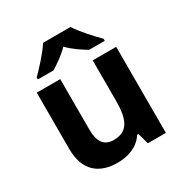

<svg xmlns="http://www.w3.org/2000/svg" viewBox="-177 -906 1012 1055"><g transform="rotate(-30 328.5 -378.0)"><path d="M416 -766H242C214 -721 154 -656 117 -619V-606H216C251 -628 293 -656 328 -692C362 -656 407 -627 442 -606H541V-619C505 -655 444 -721 416 -766ZM579 -546H430V-289C430 -173 403 -109 312 -109C251 -109 224 -149 224 -227V-546H75V-190C75 -50 152 10 269 10C337 10 402 -14 437 -70H445L465 0H579Z"/></g></svg>

Font: Noto Traditional Nushu
Style: Bold
Weight: 700
Designer: LIU Zhao
Foundry: LiuZhao Studio
Version: Version 2.003